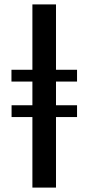

<svg xmlns="http://www.w3.org/2000/svg" viewBox="-20 -851 402 871"><path d="M127 0V-320H32.5V-373.5H127V-481H32V-534.5H127V-831H234V-534.5H329.5V-481H234V-373.5H329.5V-320H234V0Z"/></svg>

Font: Merriweather 48pt Medium
Style: Regular
Weight: 500
Version: Version 2.100